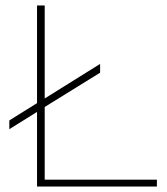

<svg xmlns="http://www.w3.org/2000/svg" viewBox="-20 -680 608 700"><path d="M143 -25H552V0H115V-272L14 -209V-241L115 -304V-660H143V-321L345 -447V-415L143 -290Z"/></svg>

Font: Work Sans ExtraLight
Style: Regular
Weight: 200
Designer: Wei Huang
Foundry: Wei Huang
Version: Version 2.010; ttfautohint (v1.8.3)